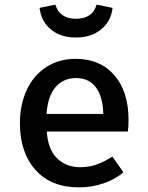

<svg xmlns="http://www.w3.org/2000/svg" viewBox="-20 -796 640 829"><path d="M326 -74Q363 -74 396.5 -85.5Q430 -97 465 -120L513 -52Q476 -21 426 -4Q376 13 321 13Q200 13 133 -62.5Q66 -138 66 -264Q66 -343 95 -406.5Q124 -470 179 -506Q234 -542 307 -542Q412 -542 473.5 -471.5Q535 -401 535 -278Q535 -248 532 -228H182Q187 -151 226.5 -112.5Q266 -74 326 -74ZM181 -304H426Q424 -379 394 -419Q364 -459 308 -459Q254 -459 220 -420Q186 -381 181 -304ZM151 -762 219 -776Q238 -715 307 -715Q380 -715 397 -776L466 -762Q460 -705 417 -669.5Q374 -634 307 -634Q241 -634 199 -669.5Q157 -705 151 -762Z"/></svg>

Font: Fira Mono Medium
Style: Regular
Weight: 500
Designer: Carrois Corporate & Edenspiekermann AG
Foundry: Carrois Corporate GbR & Edenspiekermann AG
Version: Version 3.206